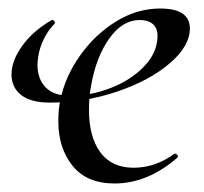

<svg xmlns="http://www.w3.org/2000/svg" viewBox="-20 -419 479 451"><path d="M117 -134Q117 -164 122 -185Q133 -239 168 -288.5Q203 -338 252.5 -368.5Q302 -399 356 -399Q426 -399 426 -352Q426 -311 379 -270.5Q332 -230 255.5 -204Q179 -178 97 -178Q52 -178 29.5 -196Q7 -214 7 -244Q7 -276 32 -311Q57 -346 100 -371Q101 -372 103 -372Q106 -372 108 -368.5Q110 -365 108 -363Q93 -348 83 -327.5Q73 -307 70 -287Q68 -273 68 -267Q68 -234 87 -214Q106 -194 145 -194Q193 -194 240.5 -212.5Q288 -231 319 -263.5Q350 -296 350 -335Q350 -353 339 -362.5Q328 -372 308 -372Q268 -372 237 -329Q206 -286 194 -218Q189 -193 189 -160Q189 -98 215.5 -61.5Q242 -25 294 -25Q345 -25 390 -58H391Q394 -58 396.5 -55Q399 -52 397 -49Q327 12 249 12Q184 12 150.5 -29.5Q117 -71 117 -134Z"/></svg>

Font: Cormorant Infant Medium
Style: Italic
Weight: 500
Italic angle: -10°
Designer: Christian Thalmann (Catharsis Fonts)
Foundry: Catharsis Fonts
Version: Version 4.000